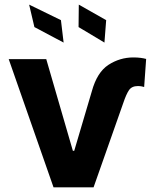

<svg xmlns="http://www.w3.org/2000/svg" viewBox="-20 -797 659 817"><path d="M17 -545.5H176.8L290.1 -155.2H295.8L370.7 -408.4Q392.8 -489.3 441.4 -521Q490.1 -552.6 547.6 -552.6Q564.6 -552.6 578.3 -550.8Q592 -549 601.9 -546.2L593.4 -426.8Q589.8 -427.9 583.3 -429.3Q576.7 -430.8 566.4 -430.8Q540.8 -430.8 528.9 -413.4Q517 -396 504.3 -358L378.2 0H207.7ZM250.7 -615.8 126.4 -681.8 104 -777.3 239.3 -711.3ZM424.4 -615.8 314.3 -681.8 315.3 -777.3 431.8 -711.3Z"/></svg>

Font: Inter Zeller
Style: Bold
Weight: 700
Designer: Rasmus Andersson; Joe Bland
Foundry: zeller
Version: Version 3.015;git-dec3a8cb1